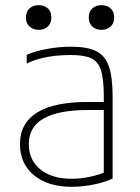

<svg xmlns="http://www.w3.org/2000/svg" viewBox="-20 -710 540 740"><path d="M256 10Q165 10 111 -34.5Q57 -79 57 -155Q57 -235 122.5 -276Q188 -317 318 -317H397V-286H319Q91 -286 91 -155Q91 -93 135.5 -57Q180 -21 256 -21Q292 -21 330.5 -29.5Q369 -38 394 -51L380 -26V-340Q380 -403 369.5 -438Q359 -473 331.5 -485.5Q304 -498 252 -498Q220 -498 189.5 -494.5Q159 -491 132 -483.5Q105 -476 83 -465V-499Q116 -513 161.5 -521.5Q207 -530 254 -530Q316 -530 350.5 -513Q385 -496 399.5 -454.5Q414 -413 414 -340V-22Q386 -8 342 1Q298 10 256 10ZM129 -595Q107 -595 93.5 -608Q80 -621 80 -642Q80 -665 93.5 -677.5Q107 -690 129 -690Q151 -690 164.5 -677.5Q178 -665 178 -642Q178 -621 164.5 -608Q151 -595 129 -595ZM371 -595Q349 -595 335.5 -608Q322 -621 322 -642Q322 -665 335.5 -677.5Q349 -690 371 -690Q393 -690 406.5 -677.5Q420 -665 420 -642Q420 -621 406.5 -608Q393 -595 371 -595Z"/></svg>

Font: M PLUS 1 Code ExtraLight
Style: Regular
Weight: 250
Designer: Coji Morishita
Foundry: UNDERFOREST DESIGN
Version: Version 1.002